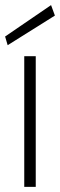

<svg xmlns="http://www.w3.org/2000/svg" viewBox="-24 -732 235 752"><path d="M71 0V-512H116V0ZM6 -555 -4 -589 176 -712 191 -671Z"/></svg>

Font: DM Sans 12pt ExtraLight
Style: Regular
Weight: 250
Version: Version 4.004;gftools[0.9.30]